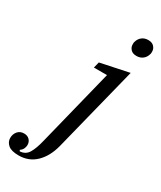

<svg xmlns="http://www.w3.org/2000/svg" viewBox="-393 -826 936 1117"><g transform="rotate(30 75.0 -267.5)"><path d="M-64 212Q-114 212 -135.5 193Q-157 174 -157 148Q-157 122 -141.5 103.5Q-126 85 -99 85Q-76 85 -62.5 99Q-49 113 -49 134Q-49 145 -54.5 158Q-60 171 -74 180L-70 188Q-32 186 -13 154.5Q6 123 20 64L148 -450H60L70 -490L261 -530L117 44Q97 122 50.5 167Q4 212 -64 212ZM240 -632Q214 -632 201 -646.5Q188 -661 188 -678Q188 -682 188 -687.5Q188 -693 190 -698Q196 -720 213 -733.5Q230 -747 255 -747Q281 -747 294 -732.5Q307 -718 307 -701Q307 -697 307 -691.5Q307 -686 305 -681Q299 -659 282 -645.5Q265 -632 240 -632Z"/></g></svg>

Font: IBM Plex Serif Text
Style: Italic
Weight: 450
Italic angle: -14°
Designer: Mike Abbink, Paul van der Laan, Pieter van Rosmalen
Foundry: Bold Monday
Version: Version 3.001